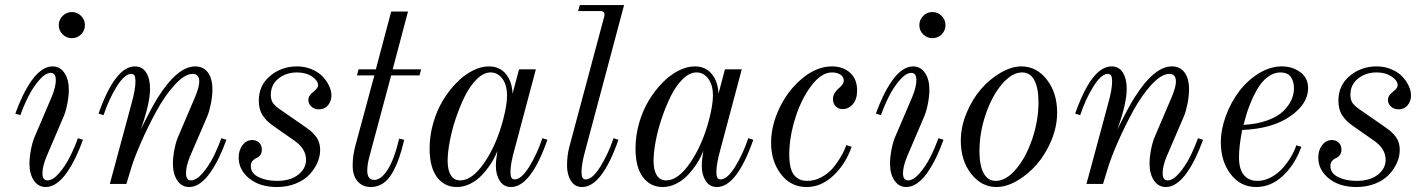

<svg xmlns="http://www.w3.org/2000/svg" viewBox="-20 -732 5667 764"><path d="M229.2 -668.7Q244.6 -684.1 266.1 -684.1Q287.6 -684.1 302.7 -668.7Q317.9 -653.3 317.9 -631.8Q317.9 -610.4 302.7 -595.2Q287.6 -580.1 266.1 -580.1Q244.6 -580.1 229.2 -595.2Q213.9 -610.4 213.9 -631.8Q213.9 -653.3 229.2 -668.7ZM61 -273.9 41 -279.8Q54.7 -317.9 70.1 -349.9Q85.4 -381.8 104.2 -409.2Q123 -436.5 144.8 -452.1Q166.5 -467.8 189 -467.8Q218.8 -467.8 236.3 -441.9Q253.9 -416 253.9 -375Q253.9 -350.6 248 -320.1Q242.2 -289.6 233.9 -270L165 -108.9Q148.9 -69.3 148.9 -43Q148.9 -14.2 168.9 -14.2Q190.4 -14.2 215.1 -42.7Q239.7 -71.3 257.8 -107.2Q275.9 -143.1 290 -182.1L310.1 -175.8Q296.4 -137.7 281 -105.7Q265.6 -73.7 246.8 -46.4Q228 -19 206.3 -3.4Q184.6 12.2 162.1 12.2Q132.3 12.2 114.7 -13.9Q97.2 -40 97.2 -81.1Q97.2 -105.5 103 -136Q108.9 -166.5 117.2 -186L186 -347.2Q202.1 -386.7 202.1 -413.1Q202.1 -441.9 182.1 -441.9Q160.6 -441.9 136 -413.3Q111.3 -384.8 93.3 -348.9Q75.2 -313 61 -273.9Z M392.1 -273.9 372.1 -279.8Q438 -467.8 517.1 -467.8Q546.4 -467.8 561.8 -443.1Q577.1 -418.5 577.1 -378.9Q577.1 -320.3 540 -216.8Q583.5 -304.7 607.4 -342.8Q686 -467.8 756.8 -467.8Q789.1 -467.8 807.1 -443.8Q825.2 -419.9 825.2 -376Q825.2 -350.1 819.1 -319.6Q813 -289.1 805.2 -270L735.8 -108.9Q720.2 -70.8 720.2 -43Q720.2 -14.2 739.7 -14.2Q761.2 -14.2 785.9 -42.7Q810.5 -71.3 828.6 -107.2Q846.7 -143.1 860.8 -182.1L880.9 -175.8Q867.2 -137.7 851.8 -105.7Q836.4 -73.7 817.6 -46.4Q798.8 -19 777.1 -3.4Q755.4 12.2 732.9 12.2Q703.1 12.2 685.5 -13.9Q668 -40 668 -81.1Q668 -105.5 673.8 -136Q679.7 -166.5 688 -186L756.8 -347.2Q772.9 -386.7 772.9 -407.2Q772.9 -438 747.1 -438Q714.8 -438 675 -394.3Q635.3 -350.6 601.3 -287.8Q567.4 -225.1 541.5 -166Q515.6 -106.9 502.9 -65.9L482.9 0H417L503.9 -321.8Q519 -376 519 -408.2Q519 -424.3 515.1 -431.2Q511.2 -438 502 -438Q476.1 -438 444.8 -388.2Q413.6 -338.4 392.1 -273.9Z M1161.6 -467.8Q1193.8 -467.8 1220.7 -456.3Q1247.6 -444.8 1264.2 -427.2Q1280.8 -409.7 1289.8 -389.9Q1298.8 -370.1 1298.8 -352.1Q1298.8 -329.6 1285.4 -313.2Q1272 -296.9 1249 -296.9Q1231 -296.9 1219 -307.9Q1207 -318.8 1207 -334Q1207 -344.2 1213.1 -352.8Q1219.2 -361.3 1226.3 -366.5Q1233.4 -371.6 1239.5 -378.7Q1245.6 -385.7 1245.6 -393.1Q1245.6 -411.1 1221.4 -427.5Q1197.3 -443.8 1161.6 -443.8Q1118.7 -443.8 1088.1 -419.4Q1057.6 -395 1057.6 -355Q1057.6 -334 1066.4 -321.8Q1075.2 -309.6 1093.8 -296.9L1191.9 -229Q1206.1 -219.2 1214.4 -212.4Q1222.7 -205.6 1233.2 -193.6Q1243.7 -181.6 1248.8 -167Q1253.9 -152.3 1253.9 -134.8Q1253.9 -109.4 1242.7 -84Q1231.4 -58.6 1210.9 -36.9Q1190.4 -15.1 1156.7 -1.5Q1123 12.2 1082 12.2Q1013.7 12.2 971.7 -22Q929.7 -56.2 929.7 -105Q929.7 -134.8 945.3 -154.8Q960.9 -174.8 983.9 -174.8Q1000.5 -174.8 1011.2 -164.3Q1022 -153.8 1022 -136.2Q1022 -123 1015.1 -114.5Q1008.3 -106 1000 -102.8Q991.7 -99.6 984.9 -91.8Q978 -84 978 -71.8Q978 -42.5 1009 -27.3Q1040 -12.2 1082 -12.2Q1135.3 -12.2 1166.5 -36.6Q1197.8 -61 1197.8 -96.2Q1197.8 -140.1 1151.9 -171.9L1064.9 -232.9Q1038.6 -251.5 1024.2 -274.4Q1009.8 -297.4 1009.8 -331.1Q1009.8 -392.6 1055.2 -430.2Q1100.6 -467.8 1161.6 -467.8Z M1406.7 -456.1H1475.6L1536.6 -686H1603.5L1542.5 -456.1H1655.8L1649.4 -432.1H1536.6L1449.7 -107.9Q1441.4 -77.6 1441.4 -53.2Q1441.4 -16.1 1469.7 -16.1Q1496.6 -16.1 1522.7 -57.1Q1548.8 -98.1 1568.4 -180.2L1588.4 -175.8Q1579.1 -135.7 1568.8 -106Q1558.6 -76.2 1543 -47.4Q1527.3 -18.6 1505.4 -3.2Q1483.4 12.2 1455.6 12.2Q1422.9 12.2 1403.1 -10.3Q1383.3 -32.7 1383.3 -74.2Q1383.3 -112.3 1394.5 -153.8L1469.7 -432.1H1400.4Z M2045.4 -456.1H2112.3L2026.4 -133.8Q2011.2 -79.6 2011.2 -47.9Q2011.2 -31.7 2015.1 -24.9Q2019 -18.1 2028.3 -18.1Q2054.2 -18.1 2085.4 -67.9Q2116.7 -117.7 2138.2 -182.1L2158.2 -175.8Q2092.3 12.2 2013.2 12.2Q1984.4 12.2 1968.8 -12.2Q1953.1 -36.6 1953.1 -71.8Q1953.1 -94.7 1959.5 -131.8Q1948.7 -104.5 1932.9 -80.1Q1917 -55.7 1896.7 -34.4Q1876.5 -13.2 1850.6 -0.5Q1824.7 12.2 1797.4 12.2Q1748.5 12.2 1719 -27.1Q1689.5 -66.4 1689.5 -141.1Q1689.5 -191.4 1703.6 -241.5Q1717.8 -291.5 1741.9 -331.5Q1766.1 -371.6 1796.4 -402.6Q1826.7 -433.6 1860.4 -450.7Q1894 -467.8 1925.3 -467.8Q1968.8 -467.8 1993.4 -437Q2018.1 -406.2 2019.5 -358.9ZM1811.5 -14.2Q1858.9 -14.2 1907.2 -84.5Q1955.6 -154.8 1982.4 -256.8Q1997.6 -315.9 1997.6 -351.1Q1997.6 -394.5 1978.8 -419.2Q1960 -443.8 1932.1 -443.8Q1904.8 -443.8 1877.7 -417.5Q1850.6 -391.1 1830.3 -350.3Q1810.1 -309.6 1793.9 -261.7Q1777.8 -213.9 1769.5 -168.9Q1761.2 -124 1761.2 -91.8Q1761.2 -55.2 1773.9 -34.7Q1786.6 -14.2 1811.5 -14.2Z M2421.4 -182.1 2440.9 -175.8Q2375 12.2 2296.4 12.2Q2267.1 12.2 2251.7 -12.7Q2236.3 -37.6 2236.3 -73.2Q2236.3 -114.3 2246.1 -149.9L2384.3 -666Q2389.6 -688 2368.2 -688H2280.3L2287.1 -711.9H2463.4L2309.1 -133.8Q2293.9 -79.6 2293.9 -47.9Q2293.9 -31.7 2297.9 -24.9Q2301.8 -18.1 2311 -18.1Q2336.9 -18.1 2368.4 -68.1Q2399.9 -118.2 2421.4 -182.1Z M2864.7 -456.1H2931.6L2845.7 -133.8Q2830.6 -79.6 2830.6 -47.9Q2830.6 -31.7 2834.5 -24.9Q2838.4 -18.1 2847.7 -18.1Q2873.5 -18.1 2904.8 -67.9Q2936 -117.7 2957.5 -182.1L2977.5 -175.8Q2911.6 12.2 2832.5 12.2Q2803.7 12.2 2788.1 -12.2Q2772.5 -36.6 2772.5 -71.8Q2772.5 -94.7 2778.8 -131.8Q2768.1 -104.5 2752.2 -80.1Q2736.3 -55.7 2716.1 -34.4Q2695.8 -13.2 2669.9 -0.5Q2644 12.2 2616.7 12.2Q2567.9 12.2 2538.3 -27.1Q2508.8 -66.4 2508.8 -141.1Q2508.8 -191.4 2522.9 -241.5Q2537.1 -291.5 2561.3 -331.5Q2585.4 -371.6 2615.7 -402.6Q2646 -433.6 2679.7 -450.7Q2713.4 -467.8 2744.6 -467.8Q2788.1 -467.8 2812.7 -437Q2837.4 -406.2 2838.9 -358.9ZM2630.9 -14.2Q2678.2 -14.2 2726.6 -84.5Q2774.9 -154.8 2801.8 -256.8Q2816.9 -315.9 2816.9 -351.1Q2816.9 -394.5 2798.1 -419.2Q2779.3 -443.8 2751.5 -443.8Q2724.1 -443.8 2697 -417.5Q2669.9 -391.1 2649.7 -350.3Q2629.4 -309.6 2613.3 -261.7Q2597.2 -213.9 2588.9 -168.9Q2580.6 -124 2580.6 -91.8Q2580.6 -55.2 2593.3 -34.7Q2606 -14.2 2630.9 -14.2Z M3347.7 -154.8 3368.7 -147.9Q3345.7 -80.6 3297.1 -34.2Q3248.5 12.2 3189.5 12.2Q3126.5 12.2 3087.4 -39.1Q3048.3 -90.3 3048.3 -164.1Q3048.3 -232.9 3082.3 -303.5Q3116.2 -374 3173.3 -420.9Q3230.5 -467.8 3290.5 -467.8Q3334.5 -467.8 3362.5 -442.6Q3390.6 -417.5 3390.6 -372.1Q3390.6 -337.4 3373.8 -317.6Q3356.9 -297.9 3333.5 -297.9Q3315.9 -297.9 3305.2 -309.1Q3294.4 -320.3 3294.4 -337.9Q3294.4 -351.1 3301.3 -362.1Q3308.1 -373 3315.9 -379.2Q3323.7 -385.3 3330.6 -393.8Q3337.4 -402.3 3337.4 -411.1Q3337.4 -427.2 3323.5 -435.5Q3309.6 -443.8 3290.5 -443.8Q3248 -443.8 3207.5 -389.6Q3167 -335.4 3143.8 -259.8Q3120.6 -184.1 3120.6 -117.2Q3120.6 -85.9 3126.2 -64.7Q3131.8 -43.5 3142.3 -32.5Q3152.8 -21.5 3164.8 -16.8Q3176.8 -12.2 3192.4 -12.2Q3220.7 -12.2 3246.6 -25.9Q3272.5 -39.6 3289.1 -57.6Q3305.7 -75.7 3319.6 -98.1Q3333.5 -120.6 3339.4 -133.8Q3345.2 -147 3347.7 -154.8Z M3653.6 -668.7Q3668.9 -684.1 3690.4 -684.1Q3711.9 -684.1 3727.1 -668.7Q3742.2 -653.3 3742.2 -631.8Q3742.2 -610.4 3727.1 -595.2Q3711.9 -580.1 3690.4 -580.1Q3668.9 -580.1 3653.6 -595.2Q3638.2 -610.4 3638.2 -631.8Q3638.2 -653.3 3653.6 -668.7ZM3485.4 -273.9 3465.3 -279.8Q3479 -317.9 3494.4 -349.9Q3509.8 -381.8 3528.6 -409.2Q3547.4 -436.5 3569.1 -452.1Q3590.8 -467.8 3613.3 -467.8Q3643.1 -467.8 3660.6 -441.9Q3678.2 -416 3678.2 -375Q3678.2 -350.6 3672.4 -320.1Q3666.5 -289.6 3658.2 -270L3589.4 -108.9Q3573.2 -69.3 3573.2 -43Q3573.2 -14.2 3593.3 -14.2Q3614.7 -14.2 3639.4 -42.7Q3664.1 -71.3 3682.1 -107.2Q3700.2 -143.1 3714.4 -182.1L3734.4 -175.8Q3720.7 -137.7 3705.3 -105.7Q3689.9 -73.7 3671.1 -46.4Q3652.3 -19 3630.6 -3.4Q3608.9 12.2 3586.4 12.2Q3556.6 12.2 3539.1 -13.9Q3521.5 -40 3521.5 -81.1Q3521.5 -105.5 3527.3 -136Q3533.2 -166.5 3541.5 -186L3610.4 -347.2Q3626.5 -386.7 3626.5 -413.1Q3626.5 -441.9 3606.4 -441.9Q3585 -441.9 3560.3 -413.3Q3535.6 -384.8 3517.6 -348.9Q3499.5 -313 3485.4 -273.9Z M3942.4 -12.2Q3983.4 -12.2 4023.2 -59.3Q4063 -106.4 4087.6 -179.4Q4112.3 -252.4 4112.3 -325.2Q4112.3 -382.3 4095.7 -413.1Q4079.1 -443.8 4047.4 -443.8Q4006.3 -443.8 3966.6 -396.7Q3926.8 -349.6 3902.1 -276.6Q3877.4 -203.6 3877.4 -130.9Q3877.4 -73.7 3894 -43Q3910.6 -12.2 3942.4 -12.2ZM3945.3 12.2Q3885.7 12.2 3844.5 -40.3Q3803.2 -92.8 3803.2 -171.9Q3803.2 -227.5 3826.2 -282.7Q3849.1 -337.9 3884 -377.9Q3918.9 -418 3962.2 -442.9Q4005.4 -467.8 4044.4 -467.8Q4104.5 -467.8 4145.5 -415.3Q4186.5 -362.8 4186.5 -284.2Q4186.5 -228.5 4163.6 -173.3Q4140.6 -118.2 4105.7 -78.1Q4070.8 -38.1 4027.6 -12.9Q3984.4 12.2 3945.3 12.2Z M4278.3 -273.9 4258.3 -279.8Q4324.2 -467.8 4403.3 -467.8Q4432.6 -467.8 4448 -443.1Q4463.4 -418.5 4463.4 -378.9Q4463.4 -320.3 4426.3 -216.8Q4469.7 -304.7 4493.7 -342.8Q4572.3 -467.8 4643.1 -467.8Q4675.3 -467.8 4693.4 -443.8Q4711.4 -419.9 4711.4 -376Q4711.4 -350.1 4705.3 -319.6Q4699.2 -289.1 4691.4 -270L4622.1 -108.9Q4606.4 -70.8 4606.4 -43Q4606.4 -14.2 4626 -14.2Q4647.5 -14.2 4672.1 -42.7Q4696.8 -71.3 4714.8 -107.2Q4732.9 -143.1 4747.1 -182.1L4767.1 -175.8Q4753.4 -137.7 4738 -105.7Q4722.7 -73.7 4703.9 -46.4Q4685.1 -19 4663.3 -3.4Q4641.6 12.2 4619.1 12.2Q4589.4 12.2 4571.8 -13.9Q4554.2 -40 4554.2 -81.1Q4554.2 -105.5 4560.1 -136Q4565.9 -166.5 4574.2 -186L4643.1 -347.2Q4659.2 -386.7 4659.2 -407.2Q4659.2 -438 4633.3 -438Q4601.1 -438 4561.3 -394.3Q4521.5 -350.6 4487.5 -287.8Q4453.6 -225.1 4427.7 -166Q4401.9 -106.9 4389.2 -65.9L4369.1 0H4303.2L4390.1 -321.8Q4405.3 -376 4405.3 -408.2Q4405.3 -424.3 4401.4 -431.2Q4397.5 -438 4388.2 -438Q4362.3 -438 4331.1 -388.2Q4299.8 -338.4 4278.3 -273.9Z M5138.2 -153.8 5158.2 -147.9Q5133.8 -78.6 5085.7 -33.2Q5037.6 12.2 4979 12.2Q4916 12.2 4877 -39.1Q4837.9 -90.3 4837.9 -165Q4837.9 -217.3 4858.2 -271.7Q4878.4 -326.2 4911.4 -369.4Q4944.3 -412.6 4989.3 -440.2Q5034.2 -467.8 5080.1 -467.8Q5122.6 -467.8 5153.8 -445.1Q5185.1 -422.4 5185.1 -380.9Q5185.1 -318.8 5114 -269.3Q5043 -219.7 4922.9 -214.8Q4910.2 -151.4 4910.2 -106Q4910.2 -58.1 4929.9 -35.2Q4949.7 -12.2 4983.9 -12.2Q5011.2 -12.2 5037.8 -26.6Q5064.5 -41 5084 -63Q5103.5 -85 5117.4 -108.6Q5131.3 -132.3 5138.2 -153.8ZM5075.2 -443.8Q5048.3 -443.8 5024.2 -425.5Q5000 -407.2 4982.2 -376Q4964.4 -344.7 4951.2 -309.8Q4938 -274.9 4928.2 -234.9Q4982.9 -238.3 5023.7 -253.2Q5064.5 -268.1 5086.4 -289.8Q5108.4 -311.5 5118.7 -334.2Q5128.9 -356.9 5128.9 -380.9Q5128.9 -408.7 5116 -426.3Q5103 -443.8 5075.2 -443.8Z M5457.5 -467.8Q5489.7 -467.8 5516.6 -456.3Q5543.5 -444.8 5560.1 -427.2Q5576.7 -409.7 5585.7 -389.9Q5594.7 -370.1 5594.7 -352.1Q5594.7 -329.6 5581.3 -313.2Q5567.9 -296.9 5544.9 -296.9Q5526.9 -296.9 5514.9 -307.9Q5502.9 -318.8 5502.9 -334Q5502.9 -344.2 5509 -352.8Q5515.1 -361.3 5522.2 -366.5Q5529.3 -371.6 5535.4 -378.7Q5541.5 -385.7 5541.5 -393.1Q5541.5 -411.1 5517.3 -427.5Q5493.2 -443.8 5457.5 -443.8Q5414.6 -443.8 5384 -419.4Q5353.5 -395 5353.5 -355Q5353.5 -334 5362.3 -321.8Q5371.1 -309.6 5389.6 -296.9L5487.8 -229Q5502 -219.2 5510.3 -212.4Q5518.6 -205.6 5529.1 -193.6Q5539.6 -181.6 5544.7 -167Q5549.8 -152.3 5549.8 -134.8Q5549.8 -109.4 5538.6 -84Q5527.3 -58.6 5506.8 -36.9Q5486.3 -15.1 5452.6 -1.5Q5418.9 12.2 5377.9 12.2Q5309.6 12.2 5267.6 -22Q5225.6 -56.2 5225.6 -105Q5225.6 -134.8 5241.2 -154.8Q5256.8 -174.8 5279.8 -174.8Q5296.4 -174.8 5307.1 -164.3Q5317.9 -153.8 5317.9 -136.2Q5317.9 -123 5311 -114.5Q5304.2 -106 5295.9 -102.8Q5287.6 -99.6 5280.8 -91.8Q5273.9 -84 5273.9 -71.8Q5273.9 -42.5 5304.9 -27.3Q5335.9 -12.2 5377.9 -12.2Q5431.2 -12.2 5462.4 -36.6Q5493.7 -61 5493.7 -96.2Q5493.7 -140.1 5447.8 -171.9L5360.8 -232.9Q5334.5 -251.5 5320.1 -274.4Q5305.7 -297.4 5305.7 -331.1Q5305.7 -392.6 5351.1 -430.2Q5396.5 -467.8 5457.5 -467.8Z"/></svg>

Font: Flanker Steampunk
Style: Italic
Weight: 400
Italic angle: -12°
Designer: Alexey Kryukov, Leonardo Di Lena
Foundry: Alexey Kryukov, Leonardo Di Lena
Version: 1.210